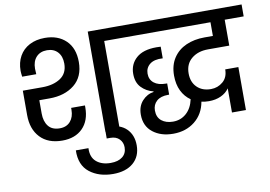

<svg xmlns="http://www.w3.org/2000/svg" viewBox="-102 -917 1961 1395"><g transform="rotate(-10 878.5 -219.0)"><path d="M189 -310V-212Q189 -154 216.5 -118.5Q244 -83 301 -83Q351 -83 379 -115.5Q407 -148 407 -201V-215H509V-200Q509 -103 454 -47.5Q399 8 304 8Q199 8 141 -53.5Q83 -115 83 -219V-399H227Q309 -399 361.5 -434Q414 -469 414 -541Q414 -595 385 -626.5Q356 -658 306 -658Q256 -658 227 -626.5Q198 -595 198 -541Q198 -528 200 -500H96Q92 -530 92 -544Q92 -605 118 -651.5Q144 -698 192.5 -723.5Q241 -749 306 -749Q403 -749 461.5 -692.5Q520 -636 520 -534Q520 -425 448.5 -367.5Q377 -310 264 -310ZM850 -740V-652H728V0H622V-740Z M829 135Q829 217 774.5 264Q720 311 625 311Q521 311 452.5 257.5Q384 204 387 95H480Q477 162 516.5 195.5Q556 229 622 229Q677 229 708.5 204Q740 179 740 134Q740 98 716 73.5Q692 49 650 49H623V-33H650Q736 -33 782.5 13Q829 59 829 135Z M1460 -461Q1386 -461 1338.5 -422Q1291 -383 1291 -313Q1291 -249 1329.5 -211Q1368 -173 1432 -173Q1482 -173 1520 -205Q1558 -237 1558 -296H1655V21H1552V-157Q1530 -125 1491 -107Q1452 -89 1402 -89Q1374 -89 1347 -95Q1331 -5 1265.5 47Q1200 99 1106 99Q1015 99 956 52.5Q897 6 897 -78Q897 -140 932.5 -179Q968 -218 1017 -225V-229Q965 -242 929.5 -279Q894 -316 894 -380Q894 -451 944.5 -496Q995 -541 1093 -541Q1114 -541 1125 -540V-454Q1062 -458 1029.5 -432Q997 -406 997 -363Q997 -319 1028.5 -294Q1060 -269 1116 -269H1125V-186H1117Q1062 -186 1032.5 -159.5Q1003 -133 1003 -90Q1003 -40 1035.5 -14Q1068 12 1120 12Q1177 12 1218 -24.5Q1259 -61 1273 -126Q1231 -155 1207.5 -203Q1184 -251 1184 -316Q1184 -392 1219 -445Q1254 -498 1314 -524.5Q1374 -551 1450 -551H1512V-652H802V-740H1757V-652H1617V-461Z"/></g></svg>

Font: MSTAGE Medium
Style: Regular
Weight: 500
Designer: Ninad Kale (Devanagari), Jonny Pinhorn (Latin)
Foundry: Indian Type Foundry
Version: 4.004